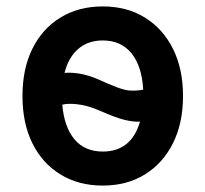

<svg xmlns="http://www.w3.org/2000/svg" viewBox="-20 -566 640 598"><path d="M300 12Q225 12 168.5 -22.5Q112 -57 81 -119.5Q50 -182 50 -267Q50 -352 81 -414.5Q112 -477 168.5 -511.5Q225 -546 300 -546Q375 -546 431 -511.5Q487 -477 518.5 -414.5Q550 -352 550 -267Q550 -182 518.5 -119.5Q487 -57 431 -22.5Q375 12 300 12ZM283 -320Q323 -302 346 -293.5Q369 -285 384 -284Q399 -283 416 -285Q421 -286 426 -287Q422 -360 389.5 -400Q357 -440 300 -440Q254 -440 223.5 -413.5Q193 -387 181 -339Q204 -341 231 -336Q258 -331 283 -320ZM300 -94Q389 -94 416 -187Q396 -186 368.5 -192.5Q341 -199 289 -222Q259 -235 232.5 -239.5Q206 -244 185 -242Q180 -241 174 -240Q180 -170 212 -132Q244 -94 300 -94Z"/></svg>

Font: Geist Mono SemiBold
Style: Regular
Weight: 600
Monospace: yes
Designer: Basement.studio, Andrés Briganti, Mateo Zaragoza
Foundry: Basement.studio, Vercel, Andrés Briganti, Guido Ferreyra, Mateo Zaragoza
Version: Version 1.500; ttfautohint (v1.8.4.7-5d5b)